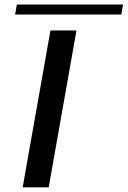

<svg xmlns="http://www.w3.org/2000/svg" viewBox="-20 -806 550 826"><path d="M77.5 0 197 -675H309L189.5 0ZM45 -743.5 52.5 -786.5H509.5L502 -743.5Z"/></svg>

Font: Anybody UltraExpanded Regular
Style: Italic
Weight: 400
Width: 9
Italic angle: -10°
Designer: Tyler Finck
Foundry: Etcetera Type Company
Version: Version 1.010; ttfautohint (v1.8.3) -l 8 -r 50 -G 200 -x 14 